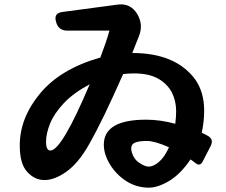

<svg xmlns="http://www.w3.org/2000/svg" viewBox="-20 -794 1040 884"><path d="M665 70Q610 70 563 41Q515 10 487 -36Q458 -83 458 -128Q458 -243 653 -243Q718 -243 787 -224Q789 -240 790 -254.5Q791 -269 791 -283Q791 -329 771 -369Q750 -408 708 -432Q665 -456 597 -456Q573 -456 547 -453Q501 -349 461.5 -267Q422 -185 387 -124Q339 -41 285 -3Q231 35 185 35Q139 35 105 -3Q71 -40 71 -124Q71 -251 164 -363Q258 -477 442 -529Q456 -566 466.5 -597Q477 -628 484 -653H290Q248 -653 238 -694Q226 -734 268 -739L523 -773Q580 -780 611 -731Q641 -682 620 -628Q613 -610 605 -590.5Q597 -571 589 -550Q789 -550 879 -428Q920 -369 920 -285Q920 -235 909 -183Q917 -179 924 -175.5Q931 -172 938 -168Q965 -152 950 -122L913 -50Q900 -26 879 -44Q874 -48 868.5 -52Q863 -56 857 -60Q812 7 759 39Q707 70 665 70ZM212 -101Q264 -101 393 -406Q318 -366 273.5 -318.5Q229 -271 210.5 -225Q192 -179 192 -141Q192 -101 212 -101ZM664 -27Q688 -27 713.5 -50Q739 -73 758 -116Q692 -145 657 -145Q620 -145 602 -137.5Q584 -130 584 -110L585 -101Q593 -64 619.5 -45.5Q646 -27 664 -27Z"/></svg>

Font: MaokenZhuyuanTi
Style: Regular
Weight: 400
Designer: Fontworks Inc & LongZhuTi team: ZERO子、时光羊、荆南、频凡、刘鹏、Little White Dog、帆影Magmeta、奈白不弍、白日月球、ChaoTawei、雨三（排名不分先后）
Version: Version 1.000; 20230222